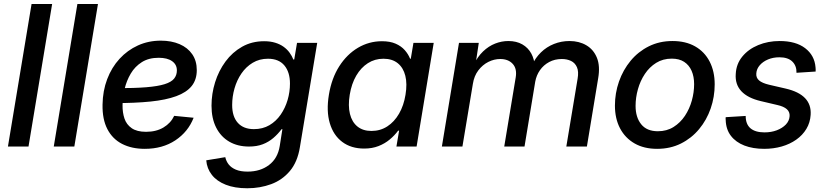

<svg xmlns="http://www.w3.org/2000/svg" viewBox="-20 -748 4214 980"><path d="M246.1 -727.5 125.5 0H20.5L141.1 -727.5Z M480 -727.5 359.4 0H254.4L375 -727.5Z M718.8 11.7Q652.3 11.7 603.3 -13.4Q554.2 -38.6 528.1 -88.9Q502 -139.2 503.4 -213.9Q504.4 -284.2 527.1 -344Q549.8 -403.8 590.1 -447.8Q630.4 -491.7 684.1 -516.1Q737.8 -540.5 800.8 -540.5Q855 -540.5 896.5 -522.7Q938 -504.9 961.2 -471.2Q984.4 -437.5 984.4 -390.1Q984.4 -341.3 958.3 -308.8Q932.1 -276.4 879.6 -257.1Q827.1 -237.8 748.3 -229.7Q669.4 -221.7 563.5 -221.7L576.2 -297.9Q667 -297.9 726.6 -302.7Q786.1 -307.6 820.3 -318.4Q854.5 -329.1 868.7 -346.7Q882.8 -364.3 882.8 -388.7Q882.8 -418.5 858.4 -435.8Q834 -453.1 790 -453.1Q739.3 -453.1 704.1 -430.9Q668.9 -408.7 647.5 -372.6Q626 -336.4 616 -293.9Q606 -251.5 605.5 -210.9Q605 -173.8 615.2 -143.1Q625.5 -112.3 652.1 -93.8Q678.7 -75.2 725.6 -75.2Q777.3 -75.2 814.5 -97.4Q851.6 -119.6 869.1 -156.7L968.3 -147Q940.4 -75.2 875 -31.7Q809.6 11.7 718.8 11.7Z M1242.2 212.9Q1177.7 212.9 1132.1 194.8Q1086.4 176.8 1061.3 144.5Q1036.1 112.3 1032.7 70.3L1129.9 54.2Q1134.3 74.7 1147.2 91.3Q1160.2 107.9 1183.8 117.9Q1207.5 127.9 1243.7 127.9Q1308.6 127.9 1353 94.2Q1397.5 60.5 1407.7 -2L1421.4 -88.9L1417 -88.4Q1398.9 -64 1375.2 -43.7Q1351.6 -23.4 1321.3 -11.7Q1291 0 1251 0Q1192.9 0 1149.9 -25.1Q1106.9 -50.3 1083.3 -96.9Q1059.6 -143.6 1059.6 -208.5Q1059.6 -269.5 1077.9 -328.1Q1096.2 -386.7 1131.1 -434.1Q1166 -481.4 1215.8 -509.5Q1265.6 -537.6 1328.1 -537.6Q1359.9 -537.6 1384.5 -530Q1409.2 -522.5 1427.5 -509.3Q1445.8 -496.1 1458 -479.2Q1470.2 -462.4 1477.5 -443.8L1481.9 -444.8L1496.1 -529.3H1599.1L1510.7 3.4Q1498.5 78.6 1459.7 124.8Q1420.9 170.9 1364.3 191.9Q1307.6 212.9 1242.2 212.9ZM1275.9 -88.9Q1320.8 -88.9 1355 -108.9Q1389.2 -128.9 1412.6 -162.8Q1436 -196.8 1448 -237.8Q1460 -278.8 1460 -321.3Q1460 -379.9 1431.4 -414.1Q1402.8 -448.2 1347.7 -448.2Q1304.2 -448.2 1270 -427.7Q1235.8 -407.2 1212.4 -373Q1189 -338.9 1177 -296.9Q1165 -254.9 1165 -211.9Q1165 -153.3 1193.8 -121.1Q1222.7 -88.9 1275.9 -88.9Z M1838.9 10.3Q1772 10.3 1726.8 -23.7Q1681.6 -57.6 1663.3 -119.4Q1645 -181.2 1658.7 -264.2Q1672.4 -348.1 1711.4 -409.4Q1750.5 -470.7 1807.1 -504.2Q1863.8 -537.6 1929.7 -537.6Q1970.7 -537.6 1999.3 -525.1Q2027.8 -512.7 2045.9 -492.2Q2064 -471.7 2073.2 -448.2H2076.7L2090.3 -529.3H2193.8L2106.4 0H2003.4L2017.1 -81.1H2012.2Q1994.1 -56.6 1969.2 -35.9Q1944.3 -15.1 1911.9 -2.4Q1879.4 10.3 1838.9 10.3ZM1876 -79.6Q1920.9 -79.6 1956.8 -102.8Q1992.7 -126 2016.8 -167.7Q2041 -209.5 2049.8 -264.6Q2059.1 -320.3 2048.8 -361.3Q2038.6 -402.3 2010.3 -425.3Q1981.9 -448.2 1937 -448.2Q1893.1 -448.2 1857.7 -425.5Q1822.3 -402.8 1798.3 -361.8Q1774.4 -320.8 1765.1 -264.6Q1755.9 -208.5 1766.1 -166.7Q1776.4 -125 1804.4 -102.3Q1832.5 -79.6 1876 -79.6Z M2235.4 0 2322.8 -529.3H2423.8L2406.2 -412.1L2397 -415.5Q2417 -458 2445.6 -485.4Q2474.1 -512.7 2507.3 -525.6Q2540.5 -538.6 2574.7 -538.6Q2616.2 -538.6 2646 -521.5Q2675.8 -504.4 2691.9 -474.6Q2708 -444.8 2709.5 -407.2L2694.8 -414.1Q2712.4 -452.6 2741.2 -480.7Q2770 -508.8 2807.6 -523.7Q2845.2 -538.6 2886.7 -538.6Q2936 -538.6 2972.9 -516.8Q3009.8 -495.1 3026.9 -452.9Q3043.9 -410.6 3033.2 -348.6L2975.6 0H2870.6L2928.2 -346.2Q2934.6 -382.8 2924.8 -405Q2915 -427.2 2894.5 -437Q2874 -446.8 2847.7 -446.8Q2811.5 -446.8 2783 -431.4Q2754.4 -416 2736.1 -389.9Q2717.8 -363.8 2711.9 -331.1L2657.2 0H2553.7L2612.3 -353Q2619.6 -397.5 2596.9 -422.1Q2574.2 -446.8 2533.2 -446.8Q2502 -446.8 2472.4 -431.9Q2442.9 -417 2421.4 -388.7Q2399.9 -360.4 2393.6 -319.8L2340.3 0Z M3334 11.7Q3267.1 11.7 3219 -15.9Q3170.9 -43.5 3144.8 -93Q3118.7 -142.6 3118.7 -209Q3118.7 -272.5 3139.4 -331.8Q3160.2 -391.1 3198.7 -437.7Q3237.3 -484.4 3291.5 -511.5Q3345.7 -538.6 3412.6 -538.6Q3480 -538.6 3528.1 -511.2Q3576.2 -483.9 3602.1 -433.8Q3627.9 -383.8 3627.9 -317.4Q3627.9 -253.4 3607.4 -194.3Q3586.9 -135.3 3548.3 -88.9Q3509.8 -42.5 3455.6 -15.4Q3401.4 11.7 3334 11.7ZM3337.9 -78.1Q3383.3 -78.1 3418 -99.9Q3452.6 -121.6 3476.1 -157Q3499.5 -192.4 3511.2 -234.6Q3522.9 -276.9 3522.9 -318.4Q3522.9 -357.4 3510 -386.7Q3497.1 -416 3471.9 -432.4Q3446.8 -448.7 3408.7 -448.7Q3363.8 -448.7 3329.3 -427.2Q3294.9 -405.8 3271.5 -370.6Q3248 -335.4 3236.1 -292.7Q3224.1 -250 3224.1 -207.5Q3224.1 -149.4 3252.7 -113.8Q3281.2 -78.1 3337.9 -78.1Z M3880.4 11.7Q3823.2 11.7 3779.5 -5.1Q3735.8 -22 3710.7 -54.7Q3685.5 -87.4 3684.1 -135.3Q3683.6 -138.7 3683.6 -142.3Q3683.6 -146 3684.1 -149.9L3786.1 -156.2Q3786.1 -113.8 3810.8 -93Q3835.4 -72.3 3882.3 -72.3Q3916.5 -72.3 3944.8 -83Q3973.1 -93.8 3991 -112.3Q4008.8 -130.9 4010.3 -155.3Q4011.7 -176.8 3996.1 -190.7Q3980.5 -204.6 3948.2 -211.9L3863.3 -231.9Q3796.4 -247.6 3763.9 -282.5Q3731.4 -317.4 3735.4 -370.6Q3737.8 -421.4 3768.8 -459.2Q3799.8 -497.1 3849.9 -517.8Q3899.9 -538.6 3959.5 -538.6Q4042 -538.6 4089.8 -502Q4137.7 -465.3 4142.6 -404.3Q4143.1 -398.9 4143.3 -393.6Q4143.6 -388.2 4143.1 -382.8L4045.4 -376.5Q4046.4 -412.1 4024.2 -433.8Q4002 -455.6 3958 -455.6Q3926.3 -455.6 3900.1 -444.6Q3874 -433.6 3857.9 -415Q3841.8 -396.5 3840.3 -373.5Q3838.4 -351.1 3854.5 -337.4Q3870.6 -323.7 3905.8 -315.4L3990.2 -295.9Q4057.6 -280.3 4089.4 -246.8Q4121.1 -213.4 4117.7 -162.1Q4115.2 -122.1 4095.9 -90.1Q4076.7 -58.1 4044.2 -35.2Q4011.7 -12.2 3969.7 -0.2Q3927.7 11.7 3880.4 11.7Z"/></svg>

Font: Inter 24pt Medium
Style: Italic
Weight: 500
Italic angle: -9.3988°
Designer: Rasmus Andersson
Foundry: rsms
Version: Version 4.001;git-66647c0bb